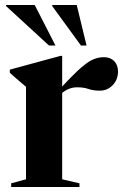

<svg xmlns="http://www.w3.org/2000/svg" viewBox="-20 -752 499 772"><path d="M398 -522Q424 -522 439.2 -506.2Q454.5 -490.5 454.5 -464.5Q454.5 -432 433.2 -409.8Q412 -387.5 381.5 -387.5Q354.5 -387.5 335.8 -394.2Q317 -401 290 -401Q258 -401 230 -378.5V-31L299.5 -15V0H25V-15L84.5 -31V-403Q74.5 -412 60.8 -423.2Q47 -434.5 19.5 -459.5V-472L223.5 -527.5H230V-404Q279 -457 308.5 -482Q338 -507 358 -514.5Q378 -522 398 -522ZM203 -569H177L4.5 -727.5V-732H119.5ZM328 -569H305.5L190 -727.5V-732H288.5Z"/></svg>

Font: Newsreader Display SemiBold
Style: Regular
Weight: 600
Designer: Hugues Gentile
Foundry: Production Type
Version: Version 1.001